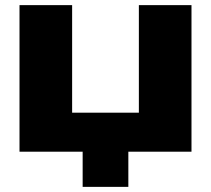

<svg xmlns="http://www.w3.org/2000/svg" viewBox="-20 -591 822 748"><path d="M480 137V0H726V-571H521V-152H261V-571H56V0H302V137Z"/></svg>

Font: Bounded
Style: Bold
Weight: 700
Designer: Vlad Churkin
Version: Version 3.0